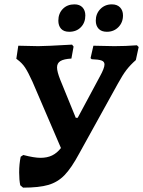

<svg xmlns="http://www.w3.org/2000/svg" viewBox="-20 -854 657 882"><path d="M617 -638 604 -578Q579 -556 561.5 -533.5Q544 -511 521 -469L344 -149Q308 -82 276.5 -49.5Q245 -17 202 -4.5Q159 8 86 8L73 -3Q68 -28 68 -62Q68 -100 75 -134L87 -142Q137 -129 166 -129Q197 -129 219.5 -140Q242 -151 260 -174L129 -479Q109 -523 95 -544Q81 -565 59 -581L55 -584L64 -644L156 -642Q189 -642 311 -649L318 -640L308 -585Q273 -583 257.5 -573.5Q242 -564 242 -544Q242 -525 257 -487L328 -313H337L439 -503Q460 -541 460 -558Q460 -571 446.5 -576Q433 -581 401 -582L396 -587L409 -644L505 -642Q558 -642 609 -646ZM248 -759Q248 -792 268.5 -813Q289 -834 322 -834Q346 -834 359 -820Q372 -806 372 -783Q372 -750 351.5 -729Q331 -708 298 -708Q273 -708 260.5 -722Q248 -736 248 -759ZM420 -759Q420 -791 441 -812.5Q462 -834 494 -834Q518 -834 531.5 -820Q545 -806 545 -783Q545 -751 524 -729.5Q503 -708 471 -708Q446 -708 433 -722Q420 -736 420 -759Z"/></svg>

Font: Alegreya SC
Style: Bold Italic
Weight: 700
Italic angle: -7°
Designer: Juan Pablo del Peral
Foundry: Huerta Tipografica
Version: Version 2.007; ttfautohint (v1.6)